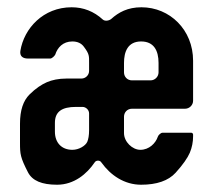

<svg xmlns="http://www.w3.org/2000/svg" viewBox="-20 -502 585 528"><path d="M263 -448C238 -471 209 -482 177 -482C99 -482 46 -424 36 -362C34 -348 42 -341 57 -341H118C123 -341 130 -348 132 -352C138 -371 153 -388 179 -388C193 -388 204 -383 211 -373C226 -353 225 -348 225 -328V-307C225 -295 215 -286 204 -286H163C141 -286 123 -282 109 -276C95 -270 78 -259 61 -242C44 -225 35 -199 35 -162V-109C35 -78 36 -69 57 -28C69 -5 95 6 137 6C184 6 219 -24 240 -55C244 -62 255 -62 259 -55C284 -20 322 6 368 6C411 6 443 -5 463 -27C483 -49 496 -68 502 -82C508 -96 511 -112 511 -127V-132C511 -135 508 -137 506 -137H427C422 -137 415 -130 414 -126C408 -108 390 -90 366 -90C344 -90 321 -112 321 -136V-181C321 -193 330 -203 343 -203H489C501 -203 511 -213 511 -225V-335C511 -420 447 -482 369 -482C331 -482 306 -468 286 -450C280 -445 269 -443 263 -448ZM189 -208H207C216 -208 225 -200 225 -190V-144C225 -130 223 -119 220 -112C215 -101 197 -90 179 -90C150 -90 131 -109 131 -140V-164C131 -195 150 -208 189 -208ZM368 -388C403 -388 416 -363 416 -329V-303C416 -291 406 -281 394 -281H343C330 -281 321 -291 321 -303V-329C321 -359 331 -388 368 -388Z"/></svg>

Font: DIN Rundschrift
Style: Eng
Weight: 400
Width: 3
Version: Version 1.027